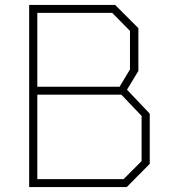

<svg xmlns="http://www.w3.org/2000/svg" viewBox="-20 -757 699 777"><path d="M98 0V-737H446L540 -643V-470L494 -394L586 -297V-94L493 0ZM131 -406H464L506 -476V-632L434 -705H131ZM131 -32H480L553 -105V-288L471 -374H131Z"/></svg>

Font: Tomorrow ExtraLight
Style: Regular
Weight: 275
Designer: Tony de Marco, Monica Rizzolli
Foundry: Just in Type
Version: Version 2.002